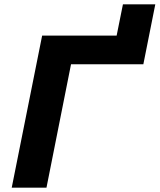

<svg xmlns="http://www.w3.org/2000/svg" viewBox="-20 -864 735 884"><path d="M34 0H194L307 -568H640L695 -844H546L517 -700H174Z"/></svg>

Font: AWKNG-Font
Style: Bold Italic
Weight: 700
Italic angle: -11.3°
Designer: Awakening Church
Foundry: Awakening Church
Version: Version 1.700;PS 001.700;hotconv 1.0.88;makeotf.lib2.5.64775